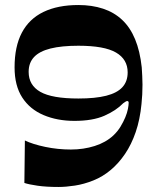

<svg xmlns="http://www.w3.org/2000/svg" viewBox="-20 -727 625 764"><path d="M79 -168Q110 -153 160 -142.5Q210 -132 262 -132Q312 -132 356.5 -146Q401 -160 431 -188Q448 -204 459.5 -223Q471 -242 478.5 -260Q486 -278 489 -293.5Q492 -309 492 -318Q492 -325 486 -325Q482 -325 470 -316Q442 -287 395.5 -266.5Q349 -246 276 -246Q208 -246 153.5 -269Q99 -292 68.5 -339Q38 -386 38 -459Q38 -542 67 -597Q96 -652 153 -679.5Q210 -707 292 -707Q346 -707 390 -692.5Q434 -678 466 -648Q498 -618 517.5 -571Q537 -524 544 -459Q545 -441 546 -424.5Q547 -408 547 -390Q547 -370 546 -351Q545 -332 543 -313Q537 -251 520 -201.5Q503 -152 477.5 -114.5Q452 -77 421 -51Q389 -24 351.5 -9Q314 6 278 11.5Q242 17 213 17Q164 17 129.5 12Q95 7 77 1ZM488 -439Q488 -491 441.5 -518Q395 -545 292 -545Q225 -545 181 -534Q137 -523 115.5 -500Q94 -477 94 -441Q94 -388 140.5 -361.5Q187 -335 292 -335Q359 -335 402.5 -346Q446 -357 467 -380Q488 -403 488 -439Z"/></svg>

Font: Ojuju
Style: Bold
Weight: 700
Designer: Chisaokwu Joboson, Mirko Velimirovic
Foundry: Udi Foundry
Version: Version 1.000